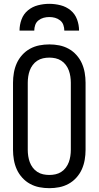

<svg xmlns="http://www.w3.org/2000/svg" viewBox="-20 -975 515 1003"><path d="M238 8Q211 8 185.5 3Q160 -2 137 -14.5Q114 -27 96 -47Q78 -67 67.5 -90.5Q57 -114 52.5 -140Q48 -166 48 -192V-543Q48 -569 52.5 -595Q57 -621 67.5 -644.5Q78 -668 96 -688Q114 -708 137 -720.5Q160 -733 185.5 -738Q211 -743 238 -743Q264 -743 289.5 -738Q315 -733 338 -720.5Q361 -708 379 -688Q397 -668 407.5 -644.5Q418 -621 422.5 -595Q427 -569 427 -543V-192Q427 -166 422.5 -140Q418 -114 407.5 -90.5Q397 -67 379 -47Q361 -27 338 -14.5Q315 -2 289.5 3Q264 8 238 8ZM238 -61Q254 -61 270 -64.5Q286 -68 300 -77Q314 -86 324 -99.5Q334 -113 339.5 -128Q345 -143 347.5 -159.5Q350 -176 350 -192V-543Q350 -559 347.5 -575.5Q345 -592 339.5 -607Q334 -622 324 -635.5Q314 -649 300 -658Q286 -667 270 -670.5Q254 -674 238 -674Q221 -674 205 -670.5Q189 -667 175 -658Q161 -649 151 -635.5Q141 -622 135.5 -607Q130 -592 127.5 -575.5Q125 -559 125 -543V-192Q125 -176 127.5 -159.5Q130 -143 135.5 -128Q141 -113 151 -99.5Q161 -86 175 -77Q189 -68 205 -64.5Q221 -61 238 -61ZM82 -815Q82 -845 92.5 -873.5Q103 -902 126 -921Q149 -940 178.5 -947.5Q208 -955 237 -955Q267 -955 296.5 -947.5Q326 -940 349 -921Q372 -902 382.5 -873.5Q393 -845 393 -815H316Q316 -830 311 -844.5Q306 -859 294 -868.5Q282 -878 267.5 -882Q253 -886 238 -886Q222 -886 207.5 -882Q193 -878 181 -868.5Q169 -859 164 -844.5Q159 -830 159 -815Z"/></svg>

Font: Iosevka QP
Style: Regular
Weight: 400
Designer: Belleve Invis
Foundry: Belleve Invis
Version: Version 20.0.0; ttfautohint (v1.8.4)